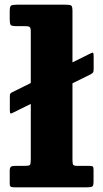

<svg xmlns="http://www.w3.org/2000/svg" viewBox="-20 -800 442 820"><path d="M30 -405Q25 -401.5 23.5 -399Q22 -396.5 22 -387.5V-332Q22 -318.5 24.2 -316.2Q26.5 -314 34 -318L367 -482.5Q375.5 -487.5 377.8 -491Q380 -494.5 380 -508.5V-556.5Q380 -570.5 378.2 -573.8Q376.5 -577 368 -572.5ZM85 -688.5Q101 -688.5 106.2 -685Q111.5 -681.5 111.5 -665V-118Q111.5 -99.5 107.5 -95.5Q103.5 -91.5 85 -91.5H42Q30.5 -91.5 26 -87.2Q21.5 -83 21.5 -71V-17.5Q21.5 -5.5 25.8 -2.8Q30 0 42 0H351.5Q369.5 0 374.5 -3.8Q379.5 -7.5 379.5 -25V-75.5Q379.5 -86 376.2 -88.8Q373 -91.5 364 -91.5H312.5Q296 -91.5 292.8 -95.8Q289.5 -100 289.5 -116.5V-752.5Q289.5 -772 284.5 -776Q279.5 -780 260.5 -780H53Q33.5 -780 27.5 -776.2Q21.5 -772.5 21.5 -752.5V-718Q21.5 -700.5 25 -694.5Q28.5 -688.5 47 -688.5Z"/></svg>

Font: Besley ExtraBold
Style: Regular
Weight: 800
Designer: Owen Earl
Foundry: indestructible type*
Version: Version 2.001